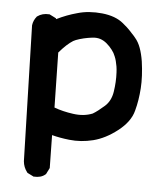

<svg xmlns="http://www.w3.org/2000/svg" viewBox="-48 -534 596 712"><g transform="rotate(5 250.0 -178.5)"><path d="M101.1 133.8 81.5 124 79.6 123 78.1 121.1Q71.3 112.3 67.4 102.3Q63.5 92.3 62.5 81.1V80.6L48.8 -422.4V-423.3V-423.8Q51.3 -442.4 63 -456.5L63.5 -457.5L64.5 -458Q73.7 -464.8 85 -467.8Q96.2 -470.7 108.4 -469.7H110.4L111.8 -468.8L131.3 -459L134.8 -457L135.7 -454.1Q173.3 -472.7 211.4 -482.9Q232.9 -489.3 256.3 -491Q279.8 -492.7 304.2 -490.2Q354.5 -484.9 383.3 -460.9Q385.7 -459 388.4 -456.5Q391.1 -454.1 393.8 -451.9Q396.5 -449.7 399.2 -447.3Q401.9 -444.8 404.3 -442.4Q406.7 -439.9 409.2 -437.5Q411.6 -435.1 414.1 -432.4Q416.5 -429.7 418.9 -427Q421.4 -424.3 423.8 -421.9Q426.3 -419.4 428.7 -416.5Q431.2 -413.6 433.1 -411.1Q445.8 -396.5 453.6 -375Q461.4 -353.5 465.8 -325.7Q469.7 -298.3 470.9 -273.4Q472.2 -248.5 470.7 -226.1Q469.2 -203.6 465.8 -182.4Q462.4 -161.1 457 -141.6Q446.3 -99.6 400.9 -64.5Q356.9 -30.3 312 -19Q267.1 -7.8 223.1 -12.7Q187.5 -16.6 158.2 -24.4L160.2 95.7V98.1L159.2 100.1L149.4 119.6L148.4 121.6L147 122.6Q138.7 129.9 127.9 132.8Q117.2 135.7 104.5 134.8H102.5ZM301.3 -117.2Q310.5 -122.6 321.3 -130.9Q332 -139.2 344.2 -149.9Q366.7 -169.9 372.1 -204.6Q377.9 -241.7 376 -276.9Q375.5 -288.6 373.8 -299.1Q372.1 -309.6 369.6 -318.8Q367.2 -328.1 363.8 -335.9Q361.3 -342.3 358.2 -347.9Q355 -353.5 350.6 -359.1Q346.2 -364.7 341.1 -370.4Q335.9 -376 329.6 -381.3Q317.9 -391.1 304.7 -395.3Q291.5 -399.4 275.9 -397.5Q242.7 -393.6 215.3 -383.3Q210.9 -381.8 205.6 -378.7Q200.2 -375.5 194.3 -370.8Q188.5 -366.2 181.9 -360.4Q175.3 -354.5 168.5 -347.2Q161.6 -339.8 154.3 -331.5L158.2 -127Q189.9 -115.2 228.5 -109.9Q268.6 -104 301.3 -117.2Z"/></g></svg>

Font: NaikaiFont
Style: Bold
Weight: 700
Version: Version 1.89